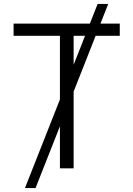

<svg xmlns="http://www.w3.org/2000/svg" viewBox="-20 -846 670 965"><path d="M105.5 99.1 470.7 -826.2H523.9L158.7 99.1ZM48.3 -666V-727.5H582V-666H350.1V0H281.2V-666Z"/></svg>

Font: Inter 17pt Light
Style: Regular
Weight: 300
Version: Version 4.001;git-66647c0bb